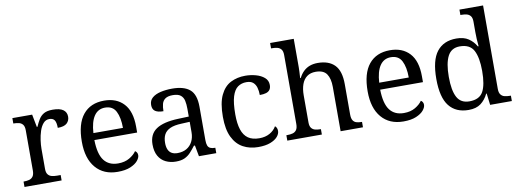

<svg xmlns="http://www.w3.org/2000/svg" viewBox="-61 -1111 3967 1472"><g transform="rotate(-10 1922.5 -375.0)"><path d="M33 0V-42H36Q59 -42 77.5 -47Q96 -52 107 -67.5Q118 -83 118 -114V-426Q118 -456 106.5 -470.5Q95 -485 76.5 -489.5Q58 -494 36 -494H33V-536H187L206 -437H211Q224 -467 239 -492Q254 -517 279 -531.5Q304 -546 348 -546Q403 -546 429.5 -527Q456 -508 456 -473Q456 -442 434.5 -422Q413 -402 363 -402Q363 -443 351 -461.5Q339 -480 310 -480Q282 -480 263 -458Q244 -436 233 -402Q222 -368 217 -331.5Q212 -295 212 -266V-109Q212 -80 223.5 -65.5Q235 -51 253.5 -46.5Q272 -42 294 -42H322V0Z M758 10Q649 10 587.5 -62Q526 -134 526 -264Q526 -404 584 -475Q642 -546 748 -546Q845 -546 900.5 -486Q956 -426 956 -307V-261H623Q625 -152 662.5 -102.5Q700 -53 772 -53Q824 -53 860.5 -74.5Q897 -96 915 -123Q922 -120 928 -111Q934 -102 934 -89Q934 -69 915 -46Q896 -23 857 -6.5Q818 10 758 10ZM855 -315Q855 -395 830.5 -443.5Q806 -492 746 -492Q691 -492 660.5 -446.5Q630 -401 625 -315Z M1211 10Q1167 10 1131.5 -7.5Q1096 -25 1076 -60.5Q1056 -96 1056 -150Q1056 -230 1112.5 -268Q1169 -306 1284 -310L1367 -313V-373Q1367 -409 1361 -436.5Q1355 -464 1335 -480Q1315 -496 1274 -496Q1236 -496 1216 -482Q1196 -468 1189.5 -443.5Q1183 -419 1183 -387Q1141 -387 1119.5 -401.5Q1098 -416 1098 -450Q1098 -485 1122.5 -506Q1147 -527 1188 -536.5Q1229 -546 1278 -546Q1370 -546 1415.5 -507Q1461 -468 1461 -373V-114Q1461 -86 1467 -70.5Q1473 -55 1487 -48.5Q1501 -42 1523 -42H1526V0H1391L1375 -86H1367Q1346 -58 1326 -36.5Q1306 -15 1279.5 -2.5Q1253 10 1211 10ZM1234 -52Q1275 -52 1304.5 -69Q1334 -86 1350.5 -117.5Q1367 -149 1367 -191V-272L1303 -269Q1246 -267 1213.5 -252Q1181 -237 1167 -210.5Q1153 -184 1153 -145Q1153 -114 1162 -93.5Q1171 -73 1189 -62.5Q1207 -52 1234 -52Z M1852 10Q1786 10 1734.5 -18Q1683 -46 1653.5 -106.5Q1624 -167 1624 -265Q1624 -372 1653.5 -433.5Q1683 -495 1733.5 -520.5Q1784 -546 1847 -546Q1889 -546 1929 -535Q1969 -524 1995 -501.5Q2021 -479 2021 -444Q2021 -421 2011 -407Q2001 -393 1981.5 -387Q1962 -381 1932 -381Q1932 -413 1924.5 -439Q1917 -465 1899 -480.5Q1881 -496 1847 -496Q1809 -496 1780.5 -476Q1752 -456 1736.5 -406Q1721 -356 1721 -266Q1721 -195 1736.5 -148Q1752 -101 1785 -78Q1818 -55 1872 -55Q1919 -55 1953.5 -74.5Q1988 -94 2005 -125Q2013 -119 2017.5 -109.5Q2022 -100 2022 -86Q2022 -63 2003 -41Q1984 -19 1946.5 -4.5Q1909 10 1852 10Z M2079 0V-42H2087Q2110 -42 2128.5 -47Q2147 -52 2158 -67.5Q2169 -83 2169 -114V-650Q2169 -680 2157.5 -694.5Q2146 -709 2127.5 -713.5Q2109 -718 2087 -718H2079V-760H2263V-540Q2263 -522 2262 -502.5Q2261 -483 2260 -469Q2259 -455 2259 -455H2264Q2279 -485 2300.5 -505.5Q2322 -526 2349.5 -536Q2377 -546 2411 -546Q2497 -546 2542.5 -499.5Q2588 -453 2588 -350V-114Q2588 -83 2598 -67.5Q2608 -52 2625.5 -47Q2643 -42 2665 -42H2668V0H2494V-345Q2494 -410 2469.5 -446Q2445 -482 2384 -482Q2343 -482 2316 -462Q2289 -442 2276 -405.5Q2263 -369 2263 -320V-109Q2263 -80 2274.5 -65.5Q2286 -51 2304.5 -46.5Q2323 -42 2345 -42H2348V0Z M2983 10Q2874 10 2812.5 -62Q2751 -134 2751 -264Q2751 -404 2809 -475Q2867 -546 2973 -546Q3070 -546 3125.5 -486Q3181 -426 3181 -307V-261H2848Q2850 -152 2887.5 -102.5Q2925 -53 2997 -53Q3049 -53 3085.5 -74.5Q3122 -96 3140 -123Q3147 -120 3153 -111Q3159 -102 3159 -89Q3159 -69 3140 -46Q3121 -23 3082 -6.5Q3043 10 2983 10ZM3080 -315Q3080 -395 3055.5 -443.5Q3031 -492 2971 -492Q2916 -492 2885.5 -446.5Q2855 -401 2850 -315Z M3490 10Q3391 10 3338.5 -56.5Q3286 -123 3286 -267Q3286 -412 3338.5 -479Q3391 -546 3490 -546Q3548 -546 3584.5 -521.5Q3621 -497 3643 -458H3649Q3646 -483 3644.5 -513.5Q3643 -544 3643 -568V-650Q3643 -680 3631.5 -694.5Q3620 -709 3601.5 -713.5Q3583 -718 3561 -718H3553V-760H3737V-110Q3737 -81 3748.5 -66Q3760 -51 3778.5 -46.5Q3797 -42 3819 -42H3827V0H3658L3647 -90H3643Q3621 -44 3585 -17Q3549 10 3490 10ZM3507 -54Q3585 -54 3614 -106.5Q3643 -159 3643 -267Q3643 -371 3614 -426.5Q3585 -482 3506 -482Q3440 -482 3411.5 -426.5Q3383 -371 3383 -266Q3383 -160 3411.5 -107Q3440 -54 3507 -54Z"/></g></svg>

Font: Noto Serif Kannada
Style: Regular
Weight: 400
Designer: Universal Thirst, Indian Type Foundry and the Monotype Design Team
Foundry: Monotype Imaging Inc.
Version: Version 2.003